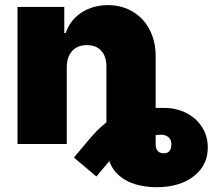

<svg xmlns="http://www.w3.org/2000/svg" viewBox="-20 -573 867 764"><path d="M49.7 0V-545.5H235.8V-441.8H241.5Q250.7 -469.1 267.6 -489.9Q284.4 -510.7 306.5 -524.5Q328.5 -538.4 354.8 -545.5Q381 -552.6 409.1 -552.6Q452.4 -552.6 487.6 -537.3Q522.7 -522 547.8 -494.7Q572.8 -467.3 586.3 -429.9Q599.8 -392.4 599.4 -348V-143.5H634.9Q671.2 -143.5 702.4 -131.7Q733.7 -120 756.9 -99.3Q780.2 -78.5 793.5 -49.9Q806.8 -21.3 806.8 12.8Q807.5 82.7 752.8 126.8Q697.4 171.5 603.7 171.9Q574.9 171.9 545.8 166.7Q516.7 161.6 491.3 149.7Q465.9 137.8 445.8 117.9Q425.8 98 414.8 68.2L363.6 129.3L274.1 54L332.4 -15.6Q350.5 -37.3 367.9 -54.7Q385.3 -72.1 403.4 -85.9V-306.8Q403.8 -347.7 383.3 -370.6Q362.9 -393.5 325.3 -393.5Q288.7 -393.5 267.4 -370.4Q246.1 -347.3 245.7 -306.8V0ZM632.1 36.9Q661.9 36.9 661.9 0Q661.9 -9.2 658.7 -16Q655.5 -22.7 649.9 -27.5Q644.2 -32.3 636.9 -34.6Q629.6 -36.9 621.1 -36.9Q616.5 -36.9 611.2 -36.6Q605.8 -36.2 599.4 -35.5V0Q599.4 36.9 632.1 36.9Z"/></svg>

Font: Inter P Black
Style: Regular
Weight: 900
Designer: Rasmus Andersson
Foundry: rsms
Version: Version 3.018;git-588b23468